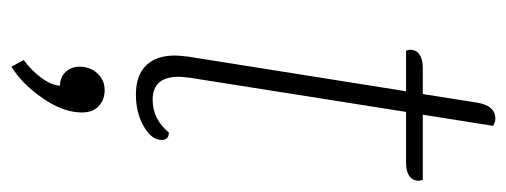

<svg xmlns="http://www.w3.org/2000/svg" viewBox="-302 -378 907 344"><g transform="rotate(90 152.0 -206.5)"><path d="M304 -499Q303 -490 294.5 -485Q286 -480 272 -480H181L120 -94Q118 -78 118 -73Q118 -26 159 -26Q194 -26 218 -55Q226 -55 229 -50.5Q232 -46 231 -39Q229 -22 205 -9Q181 4 150 4Q116 4 98 -14Q80 -32 80 -66Q80 -74 82 -90L144 -480H71Q69 -488 70 -491Q71 -500 79.5 -505Q88 -510 102 -510H149L164 -605Q169 -640 193 -640Q199 -640 206 -636L186 -510H303Q305 -502 304 -499ZM88 205Q106 192 119.5 174Q133 156 134 140Q119 140 109.5 130Q100 120 100 105Q100 86 112 73Q124 60 142 60Q159 60 170.5 70.5Q182 81 182 101Q182 134 156.5 171Q131 208 100 227Z"/></g></svg>

Font: Thasadith
Style: Italic
Weight: 400
Italic angle: -9°
Designer: Cadson Demak Co.,Ltd.
Foundry: Cadson Demak Co.,Ltd.
Version: Version 1.000; ttfautohint (v1.6)